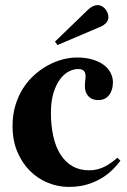

<svg xmlns="http://www.w3.org/2000/svg" viewBox="-20 -735 503 762"><path d="M371.1 -337.9Q356 -337.9 345.7 -342.5Q335.4 -347.2 329.1 -355Q322.8 -362.8 319.8 -372.3Q316.9 -381.8 316.9 -392.1Q316.9 -405.3 318.6 -417.5Q320.3 -429.7 319.1 -439.5Q317.9 -449.2 311.5 -455.1Q305.2 -460.9 289.1 -460.9Q272 -460.9 252.9 -451.2Q233.9 -441.4 218.3 -420.4Q202.6 -399.4 192.4 -366.5Q182.1 -333.5 182.1 -287.1Q182.1 -235.8 191.7 -193.6Q201.2 -151.4 220.2 -121.6Q239.3 -91.8 267.6 -75.4Q295.9 -59.1 334 -59.1Q351.1 -59.1 366.5 -63Q381.8 -66.9 395.5 -73.7Q409.2 -80.6 421.6 -89.6Q434.1 -98.6 445.8 -108.9L458 -97.2Q446.8 -82 429.2 -64Q411.6 -45.9 386.7 -30Q361.8 -14.2 328.6 -3.7Q295.4 6.8 252.9 6.8Q210.4 6.8 170.2 -9.5Q129.9 -25.9 98.6 -57.1Q67.4 -88.4 48.6 -133.1Q29.8 -177.7 29.8 -234.9Q29.8 -279.3 41 -316.7Q52.2 -354 71.5 -384.3Q90.8 -414.6 116.5 -437.5Q142.1 -460.4 170.4 -475.8Q198.7 -491.2 228.3 -499Q257.8 -506.8 285.2 -506.8Q321.3 -506.8 348.1 -498.5Q375 -490.2 392.8 -476.6Q410.6 -462.9 419.4 -445.1Q428.2 -427.2 428.2 -408.2Q428.2 -394 424.6 -381.1Q420.9 -368.2 413.8 -358.6Q406.7 -349.1 396 -343.5Q385.3 -337.9 371.1 -337.9ZM198.2 -569.8 331.1 -698.2Q339.4 -705.6 348.6 -710.2Q357.9 -714.8 367.2 -714.8Q376 -714.8 383.8 -710.7Q391.6 -706.5 397.5 -699.7Q403.3 -692.9 406.7 -684.3Q410.2 -675.8 410.2 -667Q410.2 -654.3 401.6 -644.8Q393.1 -635.3 381.3 -629.9L208 -556.2Z"/></svg>

Font: Berkshire Swash
Style: Regular
Weight: 700
Designer: Astigmatic (AOETI)
Foundry: Astigmatic (AOETI)
Version: Version 1.000